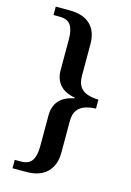

<svg xmlns="http://www.w3.org/2000/svg" viewBox="-132 -825 697 1018"><g transform="rotate(15 216.5 -316.5)"><path d="M43 127V81H76Q120 81 137.5 54.5Q155 28 155 -22V-194Q155 -242 181.5 -273.5Q208 -305 265 -316V-320Q209 -330 182 -361.5Q155 -393 155 -441V-611Q155 -662 137.5 -688Q120 -714 76 -714H43V-760H119Q194 -760 233 -722.5Q272 -685 272 -616V-443Q272 -403 287.5 -381.5Q303 -360 329.5 -351.5Q356 -343 389 -342V-293Q356 -292 329.5 -283Q303 -274 287.5 -252.5Q272 -231 272 -191V-18Q272 48 233 87.5Q194 127 119 127Z"/></g></svg>

Font: Noto Serif Tibetan Medium
Style: Regular
Weight: 500
Designer: Monotype Design Team
Foundry: Monotype Imaging Inc.
Version: Version 2.103; ttfautohint (v1.8.4.7-5d5b)